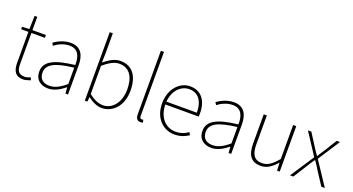

<svg xmlns="http://www.w3.org/2000/svg" viewBox="-51 -1436 3850 2092"><g transform="rotate(20 1874.5 -390.5)"><path d="M241 13C259 13 292 4 323 -7L311 -37C292 -28 264 -20 244 -20C167 -20 152 -67 152 -135V-494H308V-527H152V-681H121L117 -527L33 -522V-494H117V-140C117 -48 143 13 241 13Z M528 13C598 13 664 -26 718 -70H721L726 0H756V-341C756 -448 718 -540 594 -540C508 -540 435 -496 402 -472L420 -443C454 -470 517 -507 592 -507C701 -507 723 -414 720 -329C483 -302 376 -247 376 -130C376 -30 446 13 528 13ZM531 -20C467 -20 413 -50 413 -131C413 -220 491 -273 720 -298V-109C651 -50 594 -20 531 -20Z M1148 13C1274 13 1382 -92 1382 -271C1382 -434 1313 -540 1170 -540C1104 -540 1039 -500 984 -454L987 -560V-794H951V0H981L986 -53H989C1038 -13 1098 13 1148 13ZM1151 -20C1109 -20 1047 -39 987 -91V-416C1052 -474 1113 -507 1167 -507C1296 -507 1344 -405 1344 -271C1344 -124 1263 -20 1151 -20Z M1598 13C1613 13 1619 11 1628 9L1621 -22C1610 -20 1606 -20 1602 -20C1588 -20 1580 -31 1580 -53V-794H1544V-59C1544 -8 1564 13 1598 13Z M1993 13C2071 13 2116 -13 2156 -37L2140 -68C2100 -39 2055 -20 1995 -20C1871 -20 1790 -122 1790 -261H2176C2178 -275 2178 -286 2178 -297C2178 -453 2101 -540 1979 -540C1862 -540 1752 -434 1752 -262C1752 -90 1860 13 1993 13ZM1790 -294C1801 -427 1885 -507 1979 -507C2078 -507 2143 -437 2143 -294Z M2420 13C2490 13 2556 -26 2610 -70H2613L2618 0H2648V-341C2648 -448 2610 -540 2486 -540C2400 -540 2327 -496 2294 -472L2312 -443C2346 -470 2409 -507 2484 -507C2593 -507 2615 -414 2612 -329C2375 -302 2268 -247 2268 -130C2268 -30 2338 13 2420 13ZM2423 -20C2359 -20 2305 -50 2305 -131C2305 -220 2383 -273 2612 -298V-109C2543 -50 2486 -20 2423 -20Z M2993 13C3066 13 3121 -29 3174 -90H3176L3180 0H3211V-527H3175V-133C3110 -55 3061 -20 2996 -20C2907 -20 2870 -76 2870 -192V-527H2834V-188C2834 -51 2885 13 2993 13Z M3330 0H3369L3464 -151C3485 -184 3505 -217 3527 -248H3532C3554 -217 3576 -184 3595 -151L3693 0H3734L3553 -273L3718 -527H3680L3593 -387C3573 -358 3556 -330 3537 -300H3533C3513 -330 3493 -358 3475 -387L3386 -527H3346L3511 -275Z"/></g></svg>

Font: Source Han Sans JP VF
Style: Regular
Weight: 250
Designer: Ryoko NISHIZUKA 西塚涼子 (kana, bopomofo & ideographs); Paul D. Hunt (Latin, Greek & Cyrillic); Sandoll Communications 산돌커뮤니
Foundry: Adobe
Version: Version 2.004;hotconv 1.0.118;makeotfexe 2.5.65603